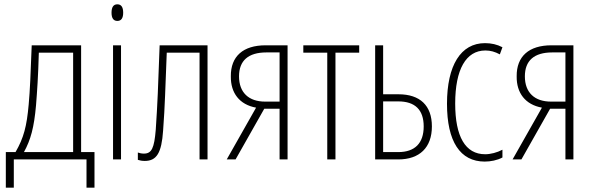

<svg xmlns="http://www.w3.org/2000/svg" viewBox="-20 -739 2747 890"><path d="M7 131H44V0H381V131H418V-34H356V-529H127C122 -398 119 -320 113 -255C104 -153 90 -100 52 -34H7ZM91 -34C122 -90 138 -148 147 -251C152 -315 157 -383 160 -495H319V-34Z M524 -642C542 -642 551 -655 551 -680C551 -706 542 -719 524 -719C506 -719 497 -706 497 -680C497 -655 506 -642 524 -642ZM504 0H541V-529H504Z M651 7C706 7 729 -30 736 -133C745 -252 746 -329 753 -495H905V0H942V-529H720C713 -333 710 -256 702 -138C695 -52 683 -27 647 -27C637 -27 627 -29 619 -32V2C628 5 639 7 651 7Z M1031 0H1072L1205 -235H1276V0H1313V-529H1211C1107 -529 1049 -478 1050 -385C1049 -308 1090 -254 1167 -240ZM1209 -268C1133 -268 1088 -310 1088 -385C1088 -458 1131 -496 1215 -496H1276V-268Z M1497 0H1535V-495H1645V-529H1386V-495H1497Z M1719 0H1826C1925 0 1982 -55 1982 -153C1982 -250 1927 -302 1827 -302H1756V-529H1719ZM1756 -34V-269H1826C1904 -269 1944 -230 1944 -153C1944 -75 1903 -34 1826 -34Z M2227 10C2254 10 2285 4 2309 -9V-45C2285 -32 2254 -24 2229 -24C2137 -24 2090 -106 2090 -259C2090 -417 2140 -505 2230 -505C2254 -505 2274 -499 2297 -487L2309 -520C2284 -533 2258 -539 2228 -539C2116 -539 2052 -436 2052 -258C2052 -83 2113 10 2227 10Z M2356 0H2397L2530 -235H2601V0H2638V-529H2536C2432 -529 2374 -478 2375 -385C2374 -308 2415 -254 2492 -240ZM2534 -268C2458 -268 2413 -310 2413 -385C2413 -458 2456 -496 2540 -496H2601V-268Z"/></svg>

Font: Noto Sans ExtraCondensed ExtraLight
Style: Regular
Weight: 200
Width: 2
Designer: Monotype Design Team
Foundry: Monotype Imaging Inc.
Version: Version 2.013